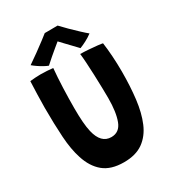

<svg xmlns="http://www.w3.org/2000/svg" viewBox="-210 -995 1025 1130"><g transform="rotate(-30 303.0 -430.0)"><path d="M297 16.5Q209 16.5 158.8 -25Q108.5 -66.5 84.5 -142.5Q63.5 -206 57.8 -294.8Q52 -383.5 52 -494.5Q52 -536.5 53.8 -587Q55.5 -637.5 57 -673Q74.5 -675 93 -676.2Q111.5 -677.5 128.5 -677.5Q151 -677.5 173 -676Q195 -674.5 212.5 -672.5Q207 -614.5 204.2 -542.2Q201.5 -470 201.5 -405.5Q201.5 -353.5 204.5 -313Q207.5 -272.5 214.5 -243Q236.5 -149 306.5 -149Q361.5 -149 383 -205.5Q404.5 -262 404.5 -358.5Q404.5 -384.5 403.5 -426.2Q402.5 -468 400.8 -514.5Q399 -561 396.5 -601.2Q394 -641.5 391 -664.5Q414.5 -664.5 446.5 -662.2Q478.5 -660 505 -657Q531.5 -654 539 -652Q545 -610.5 548.5 -557.5Q552 -504.5 552 -452.5Q552 -353 541.8 -267.8Q531.5 -182.5 504.5 -118.8Q477.5 -55 427.5 -19.2Q377.5 16.5 297 16.5ZM359.5 -876Q378.5 -855.5 405.2 -829Q432 -802.5 457.8 -778.5Q483.5 -754.5 499 -742Q477 -725.5 452.8 -713Q428.5 -700.5 410 -693.5Q395 -709.5 376 -729.2Q357 -749 339.8 -767Q322.5 -785 313 -795.5Q301.5 -786 281 -769.2Q260.5 -752.5 238 -733Q215.5 -713.5 197.5 -697Q186 -701 168.5 -710.5Q151 -720 134 -731.8Q117 -743.5 105.5 -753.5Q135.5 -773.5 170.5 -799Q205.5 -824.5 233.8 -845.8Q262 -867 272 -875.5Q279.5 -875.5 296.8 -875.5Q314 -875.5 332 -875.8Q350 -876 359.5 -876Z"/></g></svg>

Font: Grandstander SemiBold
Style: Regular
Weight: 600
Designer: Tyler Finck
Foundry: Etcetera Type Co
Version: Version 1.200; ttfautohint (v1.8.3)